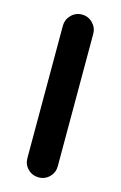

<svg xmlns="http://www.w3.org/2000/svg" viewBox="-112 -768 516 818"><g transform="rotate(15 145.5 -359.0)"><path d="M212 -651V-67Q212 -39 192.5 -19.5Q173 0 145 0Q117 0 97.5 -19.5Q78 -39 78 -67V-651Q78 -678 97.5 -698Q117 -718 145 -718Q173 -718 192.5 -698Q212 -678 212 -651Z"/></g></svg>

Font: Multiround Pro
Style: Regular
Weight: 400
Designer: Ivan Filipov, Sasha Pavljenko
Version: Version 1.005;Fontself Maker 3.5.4